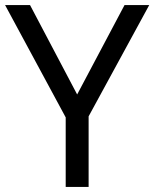

<svg xmlns="http://www.w3.org/2000/svg" viewBox="-20 -734 606 754"><path d="M283 -363 469 -714H566L328 -277V0H238V-273L0 -714H98Z"/></svg>

Font: uguzrati25
Style: Book
Weight: 400
Designer: Jelle Bosma - Monotype Design Team, Universal Thirst
Foundry: Monotype Imaging Inc.
Version: Version 2.106